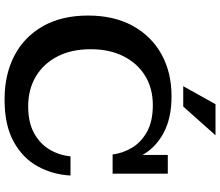

<svg xmlns="http://www.w3.org/2000/svg" viewBox="-80 -846 942 821"><g transform="rotate(90 390.5 -435.0)"><path d="M348 -748 425 -886H558L435 -748ZM405 16Q298 16 217.5 -26Q137 -68 91.5 -148Q46 -228 46 -341Q46 -453 90.5 -533Q135 -613 212.5 -655.5Q290 -698 391 -698Q484 -698 547 -664.5Q610 -631 642 -574V-682H722V-446H640Q635 -488 612 -527.5Q589 -567 544 -592.5Q499 -618 429 -618Q357 -618 303.5 -585Q250 -552 220 -492.5Q190 -433 190 -352Q190 -270 221 -210Q252 -150 307 -117.5Q362 -85 434 -85Q502 -85 547.5 -109.5Q593 -134 618 -175Q643 -216 648 -266H730Q726 -190 691 -126Q656 -62 585.5 -23Q515 16 405 16Z"/></g></svg>

Font: Montagu Slab 16pt Medium
Style: Regular
Weight: 500
Designer: Florian Karsten
Foundry: Florian Karsten
Version: Version 1.000; ttfautohint (v1.8.3)